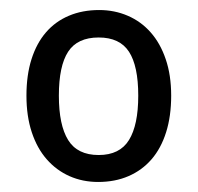

<svg xmlns="http://www.w3.org/2000/svg" viewBox="-20 -742 390 379"><path d="M317.9 -553.2Q317.9 -512.7 307.9 -481Q297.9 -449.2 279.1 -427.5Q260.3 -405.8 233.6 -394.3Q207 -382.8 173.8 -382.8Q143.1 -382.8 117.2 -394.3Q91.3 -405.8 72.3 -427.5Q53.2 -449.2 42.7 -481Q32.2 -512.7 32.2 -553.2Q32.2 -593.8 42.2 -625.2Q52.2 -656.7 70.8 -678.2Q89.4 -699.7 116 -710.9Q142.6 -722.2 175.8 -722.2Q206.1 -722.2 232.2 -710.9Q258.3 -699.7 277.3 -678.2Q296.4 -656.7 307.1 -625.2Q317.9 -593.8 317.9 -553.2ZM96.2 -553.2Q96.2 -495.1 114.5 -465.6Q132.8 -436 174.8 -436Q216.3 -436 234.6 -465.6Q252.9 -495.1 252.9 -553.2Q252.9 -611.8 234.6 -639.9Q216.3 -668 174.8 -668Q132.8 -668 114.5 -639.9Q96.2 -611.8 96.2 -553.2Z"/></svg>

Font: Genotype
Style: Regular
Weight: 400
Foundry: Ascender Corporation
Version: Version 1.00